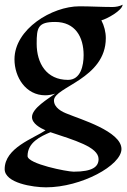

<svg xmlns="http://www.w3.org/2000/svg" viewBox="-21 -505 545 822"><path d="M504 -485C492 -478 474 -475 461 -475C414 -475 366 -478 319 -478C202 -478 41 -381 41 -251C41 -175 89 -97 173 -97C187 -97 202 -100 215 -104C187 -83 116 -42 116 -4C116 24 151 43 174 53C122 88 -1 128 -1 219C-1 279 121 297 176 297C327 297 499 203 499 133C499 57 321 5 269 -17C244 -26 210 -44 210 -75C210 -133 432 -167 432 -342C432 -368 425 -395 413 -418C435 -423 503 -460 504 -485ZM337 -269C337 -225 325 -163 270 -163C178 -163 136 -234 136 -318C136 -386 141 -411 215 -411C301 -411 337 -347 337 -269ZM401 176C401 208 377 230 294 230C267 230 97 197 97 163C97 105 152 79 195 61C296 95 401 124 401 176Z"/></svg>

Font: Fondamento
Style: Regular
Weight: 400
Designer: Astigmatic (AOETI)
Foundry: Astigmatic (AOETI)
Version: Version 1.001